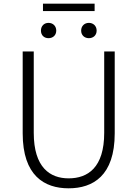

<svg xmlns="http://www.w3.org/2000/svg" viewBox="-20 -1008 745 1041"><path d="M213 -948H493V-988H213ZM243 -801C267 -801 285 -817 285 -842C285 -867 267 -884 243 -884C219 -884 202 -867 202 -842C202 -817 219 -801 243 -801ZM462 -801C486 -801 504 -817 504 -842C504 -867 486 -884 462 -884C438 -884 420 -867 420 -842C420 -817 438 -801 462 -801ZM352 13C484 13 602 -55 602 -285V-729H545V-288C545 -99 456 -41 352 -41C252 -41 163 -99 163 -288V-729H103V-285C103 -55 221 13 352 13Z"/></svg>

Font: Spoqa Han Sans Neo Light
Style: Regular
Weight: 300
Designer: [Spoqa Han Sans Neo] Dong-huui Kim  Younghwa Kang  Yujin Lee  [Noto Sans] Ryoko NISHIZUKA  (kana & ideographs); Paul D. 
Foundry: Spoqa (http://www.spoqa-han-sans.com)
Version: Version 1.000